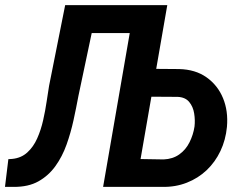

<svg xmlns="http://www.w3.org/2000/svg" viewBox="-42 -731 949 751"><path d="M212.9 -710.9H339.8L264.6 -355Q256.3 -310.1 245.6 -261Q234.9 -211.9 218.3 -165.3Q201.7 -118.7 174.8 -81.3Q147.9 -43.9 108.4 -21.7Q68.8 0.5 11.2 0H-22.5L-9.3 -108.4L5.4 -109.4Q41 -112.8 64.9 -134.8Q88.9 -156.7 103.5 -189.7Q118.2 -222.7 126.7 -260.5Q135.3 -298.3 140.4 -333.7Q145.5 -369.1 149.9 -395ZM517.1 -710.9 497.6 -601.6H213.4L232.4 -710.9ZM529.3 -461.9 658.2 -460.9Q722.2 -459.5 765.9 -428.5Q809.6 -397.5 830.3 -347.2Q851.1 -296.9 845.7 -234.9Q840.8 -183.6 820.3 -140.4Q799.8 -97.2 766.4 -65.4Q732.9 -33.7 688.7 -16.4Q644.5 1 592.8 0H361.3L484.4 -710.9H612.3L507.8 -108.9L598.1 -107.4Q633.8 -108.9 659.2 -127Q684.6 -145 699.2 -174.3Q713.9 -203.6 718.8 -235.8Q721.7 -260.7 717.5 -287.1Q713.4 -313.5 698.2 -332Q683.1 -350.6 653.3 -352.1L510.3 -353Z"/></svg>

Font: Roboto Condensed SemiBold
Style: Italic
Weight: 600
Italic angle: -12°
Designer: Christian Robertson
Foundry: Google
Version: Version 3.008; 2023